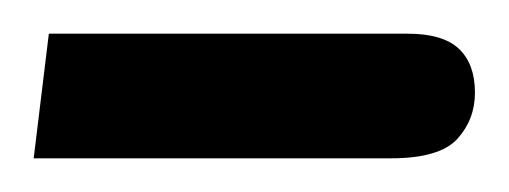

<svg xmlns="http://www.w3.org/2000/svg" viewBox="-20 -89 302 114"><path d="M0 5 9 -69H222Q243 -69 252.5 -60Q262 -51 262 -34Q262 -18 251.5 -6.5Q241 5 212 5Z"/></svg>

Font: Noto Sans Arabic ExtraCondensed
Style: Regular
Weight: 400
Width: 2
Designer: Monotype Design Team, Nadine Chahine, Nizar Qandah and Khaled Hosny
Foundry: Monotype Imaging Inc.
Version: Version 2.012